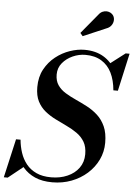

<svg xmlns="http://www.w3.org/2000/svg" viewBox="-97 -1039 787 1103"><g transform="rotate(5 296.0 -488.0)"><path d="M246.5 14.5Q188 14.5 146.5 -4Q105 -22.5 78.2 -54.2Q51.5 -86 37 -127.2Q22.5 -168.5 18 -213.5H44Q47.5 -174.5 59.5 -138.5Q71.5 -102.5 94 -74.5Q116.5 -46.5 151.8 -30Q187 -13.5 238 -13.5Q289.5 -13.5 331.2 -31.8Q373 -50 397.2 -83.5Q421.5 -117 421.5 -162.5Q421.5 -205.5 404.8 -233.8Q388 -262 360.5 -281.2Q333 -300.5 300.2 -316Q267.5 -331.5 234.8 -347.8Q202 -364 174.5 -386.2Q147 -408.5 130.2 -441.2Q113.5 -474 113.5 -523Q113.5 -582 137.5 -626Q161.5 -670 199.5 -700Q237.5 -730 281.5 -745Q325.5 -760 365.5 -760Q429.5 -760 475 -733Q520.5 -706 546.2 -657Q572 -608 576.5 -542.5H550.5Q545.5 -600 524.8 -642.5Q504 -685 466 -708.2Q428 -731.5 373.5 -731.5Q336 -731.5 300.2 -715.5Q264.5 -699.5 241.2 -671.2Q218 -643 218 -605Q218 -568 235 -543.5Q252 -519 279.8 -502Q307.5 -485 340.8 -470Q374 -455 407.2 -437.5Q440.5 -420 468.2 -394.8Q496 -369.5 513 -331.8Q530 -294 530 -238Q530 -185.5 508 -139.8Q486 -94 447 -59.2Q408 -24.5 356.8 -5Q305.5 14.5 246.5 14.5ZM-33 10 18 -213.5H44L50 -143.5Q58 -121 66 -102Q74 -83 83 -65L-10.5 10ZM550.5 -542.5 551.5 -601Q544 -625 535.2 -646Q526.5 -667 513 -691.5L602.5 -760H625L576.5 -542.5ZM347.5 -837 333 -854.5 426.5 -967.5Q436.5 -981 449 -986.5Q461.5 -992 473.8 -991.2Q486 -990.5 496 -984.8Q506 -979 511.5 -970.5Q519.5 -957.5 518.2 -941.8Q517 -926 507 -912.8Q497 -899.5 479.5 -893.5Z"/></g></svg>

Font: Bodoni Moda 9pt SemiBold
Style: Italic
Weight: 600
Italic angle: -13°
Designer: Owen Earl
Foundry: indestructible type
Version: Version 2.004